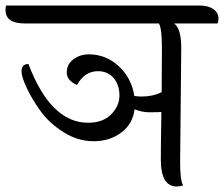

<svg xmlns="http://www.w3.org/2000/svg" viewBox="-68 -671 812 696"><path d="M518 -337 519 -498Q519 -568 508 -586H21Q-48 -586 -48 -635Q-48 -645 -46 -651H655Q687 -651 705.5 -638Q724 -625 724 -603Q724 -595 721 -586H563Q589 -568 589 -497L585 -85Q585 -15 596 1Q585 5 573 5Q515 5 515 -92Q515 -145 517 -265Q502 -264 474 -264Q446 -264 420 -275Q413 -221 371 -190Q329 -159 271.5 -159Q214 -159 162 -192Q110 -225 78.5 -269Q47 -313 28.5 -353Q10 -393 10 -412Q10 -439 35 -439Q116 -226 251 -226Q305 -226 335 -256.5Q365 -287 365 -325Q365 -363 344 -388Q323 -413 287 -413Q239 -413 211 -363Q174 -379 174 -408.5Q174 -438 198 -456Q222 -474 254 -474Q316 -474 362.5 -431Q409 -388 419 -323Q437 -321 445 -321Q486 -321 518 -337Z"/></svg>

Font: Laila
Style: Regular
Weight: 400
Version: Version 1.301;PS 1.0;hotconv 1.0.78;makeotf.lib2.5.61930; tt